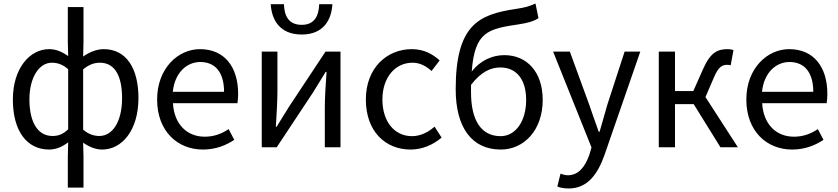

<svg xmlns="http://www.w3.org/2000/svg" viewBox="-20 -836 4759 1090"><path d="M365 229H454V54L452 -26C487 -1 525 13 560 13C671 13 766 -94 766 -280C766 -448 697 -557 569 -557C529 -557 487 -540 452 -515L454 -597V-796H365V-597L367 -518C335 -540 301 -557 259 -557C148 -557 53 -447 53 -271C53 -90 134 13 259 13C301 13 337 -5 367 -28L365 54ZM278 -64C195 -64 147 -141 147 -272C147 -396 202 -480 274 -480C306 -480 337 -470 367 -443V-102C337 -73 310 -64 278 -64ZM544 -64C519 -64 485 -71 452 -100V-442C486 -471 518 -480 547 -480C635 -480 673 -400 673 -279C673 -145 619 -64 544 -64Z M1132 13C1205 13 1263 -11 1310 -42L1278 -103C1237 -76 1195 -60 1142 -60C1039 -60 968 -134 962 -250H1328C1330 -264 1332 -282 1332 -302C1332 -457 1254 -557 1115 -557C991 -557 872 -448 872 -271C872 -92 987 13 1132 13ZM961 -315C972 -423 1040 -484 1117 -484C1202 -484 1252 -425 1252 -315Z M1466 0H1551L1757 -311C1777 -344 1808 -394 1829 -428H1834C1829 -357 1824 -285 1824 -227V0H1913V-543H1828L1622 -232C1602 -199 1571 -149 1550 -116H1546C1550 -186 1555 -259 1555 -316V-543H1466ZM1693 -640C1818 -640 1862 -725 1867 -812H1792C1790 -748 1767 -695 1693 -695C1617 -695 1594 -748 1592 -812H1517C1522 -725 1567 -640 1693 -640Z M2311 13C2376 13 2438 -13 2487 -55L2447 -117C2413 -87 2369 -63 2319 -63C2219 -63 2151 -146 2151 -271C2151 -396 2223 -480 2322 -480C2364 -480 2399 -461 2430 -433L2476 -493C2438 -527 2389 -557 2318 -557C2178 -557 2057 -452 2057 -271C2057 -91 2167 13 2311 13Z M2823 13C2954 13 3061 -96 3061 -269C3061 -428 2971 -523 2843 -523C2774 -523 2706 -492 2658 -430C2675 -657 2751 -672 2926 -698C2971 -705 3009 -714 3037 -733L3020 -816C2986 -801 2967 -794 2907 -785C2700 -754 2567 -697 2567 -329C2567 -110 2660 13 2823 13ZM2654 -354C2711 -429 2767 -453 2820 -453C2915 -453 2967 -381 2967 -269C2967 -146 2906 -63 2822 -63C2711 -63 2654 -154 2654 -312Z M3208 234C3316 234 3373 152 3411 46L3615 -543H3526L3428 -242C3414 -193 3398 -138 3384 -88H3379C3360 -139 3342 -194 3325 -242L3215 -543H3120L3338 1L3326 42C3303 109 3265 159 3204 159C3189 159 3173 154 3162 150L3144 223C3161 230 3183 234 3208 234Z M3720 0H3812V-245H3918L4070 0H4169L3985 -285L4032 -394C4059 -459 4081 -468 4110 -468C4118 -468 4122 -467 4128 -465L4144 -551C4136 -555 4124 -557 4112 -557C4053 -557 4013 -539 3970 -441L3916 -319H3812V-543H3720Z M4477 13C4550 13 4608 -11 4655 -42L4623 -103C4582 -76 4540 -60 4487 -60C4384 -60 4313 -134 4307 -250H4673C4675 -264 4677 -282 4677 -302C4677 -457 4599 -557 4460 -557C4336 -557 4217 -448 4217 -271C4217 -92 4332 13 4477 13ZM4306 -315C4317 -423 4385 -484 4462 -484C4547 -484 4597 -425 4597 -315Z"/></svg>

Font: Noto Sans CJK HK
Style: Regular
Weight: 400
Designer: Ryoko NISHIZUKA 西塚涼子 (kana, bopomofo & ideographs); Paul D. Hunt (Latin, Greek & Cyrillic); Sandoll Communications 산돌커뮤니
Foundry: Adobe
Version: Version 2.004;hotconv 1.0.118;makeotfexe 2.5.65603